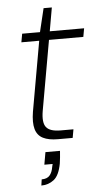

<svg xmlns="http://www.w3.org/2000/svg" viewBox="-56 -640 468 880"><g transform="rotate(-5 178.0 -199.5)"><path d="M192 0Q150 0 124 -13Q98 -26 89.5 -56Q81 -86 89 -135L146 -457H64L71 -496H153L179 -604H217L198 -496H356L349 -457H191L134 -135Q125 -82 142 -60.5Q159 -39 208 -39H267L260 0ZM98 205 102 177Q127 177 139 163Q151 149 155 124L158 111H120L130 54H197Q196 70 194.5 84Q193 98 191 112Q181 166 156 185.5Q131 205 98 205Z"/></g></svg>

Font: DM Sans 28pt ExtraLight
Style: Italic
Weight: 250
Italic angle: -10°
Version: Version 4.004;gftools[0.9.30]